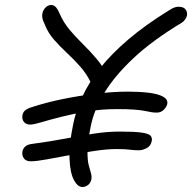

<svg xmlns="http://www.w3.org/2000/svg" viewBox="-20 -735 769 769"><path d="M310 14Q291 14 276 -14Q261 -42 258.5 -98Q256 -154 273 -237Q284 -292 310 -348.5Q336 -405 381 -462Q426 -519 494 -577Q562 -635 656 -693Q670 -702 678.5 -705Q687 -708 695 -708Q715 -708 723 -697.5Q731 -687 729 -673Q727 -665 721.5 -657Q716 -649 708 -644Q590 -573 514.5 -502Q439 -431 397.5 -362.5Q356 -294 343 -227Q331 -167 330.5 -131Q330 -95 335 -75Q340 -55 344 -42.5Q348 -30 346 -17Q343 -2 332.5 6Q322 14 310 14ZM103 -89Q84 -89 75.5 -101Q67 -113 70 -129Q72 -140 81.5 -148.5Q91 -157 111 -159Q179 -168 239.5 -179.5Q300 -191 354.5 -199.5Q409 -208 460 -208Q519 -208 547 -204Q575 -200 582.5 -192Q590 -184 588 -171Q584 -150 567 -141.5Q550 -133 537 -133Q518 -133 500 -135.5Q482 -138 446 -138Q408 -138 358.5 -130.5Q309 -123 258.5 -113.5Q208 -104 166.5 -96.5Q125 -89 103 -89ZM102 -236Q84 -236 75.5 -247Q67 -258 70 -274Q72 -286 81.5 -293.5Q91 -301 108 -306Q166 -325 232.5 -338.5Q299 -352 366.5 -360Q434 -368 493 -368Q539 -368 576 -363.5Q613 -359 633 -348Q653 -337 650 -319Q648 -308 636.5 -296Q625 -284 608 -284Q595 -284 584.5 -286Q574 -288 559 -291Q544 -294 517.5 -296Q491 -298 448 -298Q386 -298 329 -288.5Q272 -279 225 -267Q178 -255 146 -245.5Q114 -236 102 -236ZM374 -380Q366 -380 358 -385.5Q350 -391 342 -408Q325 -442 299.5 -470.5Q274 -499 246.5 -524.5Q219 -550 196 -576.5Q173 -603 161 -633Q151 -654 149.5 -664.5Q148 -675 150 -682Q153 -696 163 -705.5Q173 -715 185 -715Q194 -715 202 -708Q210 -701 220 -678Q235 -644 259 -615.5Q283 -587 311 -559.5Q339 -532 365.5 -501Q392 -470 411 -432Q414 -425 412.5 -416Q411 -407 405 -398.5Q399 -390 391 -385Q383 -380 374 -380Z"/></svg>

Font: Shantell Sans Light
Style: Italic
Weight: 300
Italic angle: -11°
Designer: Stephen Nixon, Anya Danilova, Shantell Martin
Foundry: Arrow Type
Version: Version 1.008;[ac192a2d6]